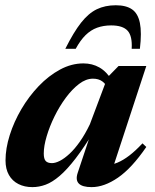

<svg xmlns="http://www.w3.org/2000/svg" viewBox="-20 -716 602 748"><path d="M282.5 -42 339.5 -213 351 -212.5Q308.5 -143 274.8 -99Q241 -55 212.2 -30.5Q183.5 -6 157.8 3.5Q132 13 106 13Q75.5 13 51.8 1Q28 -11 14.8 -34.2Q1.5 -57.5 1.5 -91Q1.5 -137.5 18 -189.8Q34.5 -242 63.5 -291.2Q92.5 -340.5 131 -380.8Q169.5 -421 214 -445Q258.5 -469 305 -469Q339.5 -469 367.2 -453.2Q395 -437.5 418 -401L399.5 -372Q392.5 -389 378.2 -399.2Q364 -409.5 342 -409.5Q315 -409.5 288 -389Q261 -368.5 236.2 -335Q211.5 -301.5 192.2 -262.2Q173 -223 161.8 -185Q150.5 -147 150.5 -118Q150.5 -97 158 -88.8Q165.5 -80.5 182.5 -80.5Q196 -80.5 213.5 -89.5Q231 -98.5 251 -117Q271 -135.5 291.2 -164.2Q311.5 -193 330 -231.5L399 -415L442 -459H550L413 -41.5L395.5 -72Q416 -73.5 437.8 -82.5Q459.5 -91.5 483.8 -110Q508 -128.5 535 -157.5L550 -143.5Q493.5 -61 439.8 -24Q386 13 337 13Q301 13 287.2 -0.8Q273.5 -14.5 282.5 -42ZM413 -617Q383 -617 358.2 -608Q333.5 -599 313.2 -579Q293 -559 275 -526H234.5Q267 -591 296 -627.8Q325 -664.5 357.2 -680Q389.5 -695.5 431 -695.5Q471.5 -695.5 494.5 -679.5Q517.5 -663.5 525 -626.5Q532.5 -589.5 525 -526H493Q496 -575.5 477.2 -596.2Q458.5 -617 413 -617Z"/></svg>

Font: Newsreader 36pt
Style: Bold Italic
Weight: 700
Italic angle: -17°
Designer: Hugues Gentile
Foundry: Production Type
Version: Version 1.003